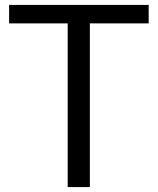

<svg xmlns="http://www.w3.org/2000/svg" viewBox="-20 -760 640 780"><path d="M255 -665H17V-740H584V-665H345V0H255Z"/></svg>

Font: Encode Sans Normal
Style: Regular
Weight: 400
Designer: Pablo Impallari, Andres Torresi
Foundry: Pablo Impallari, Andres Torresi
Version: Version 1.000; ttfautohint (v1.00) -l 8 -r 50 -G 200 -x 14 -